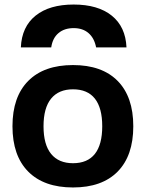

<svg xmlns="http://www.w3.org/2000/svg" viewBox="-20 -817 643 847"><path d="M305 -797Q412 -797 473 -748Q534 -699 538 -608H404Q396 -649 370.5 -671Q345 -693 305 -693Q264 -693 238 -671Q212 -649 206 -608H72Q76 -699 137 -748Q198 -797 305 -797ZM302 10Q174 10 104.5 -60Q35 -130 35 -260Q35 -390 104.5 -460Q174 -530 302 -530Q430 -530 499 -460Q568 -390 568 -260Q568 -130 499 -60Q430 10 302 10ZM302 -97Q366 -97 398.5 -138Q431 -179 431 -260Q431 -341 398.5 -382Q366 -423 302 -423Q239 -423 205.5 -382Q172 -341 172 -260Q172 -179 205.5 -138Q239 -97 302 -97Z"/></svg>

Font: M PLUS 1
Style: Bold
Weight: 700
Designer: Coji Morishita
Foundry: UNDERFOREST DESIGN
Version: Version 1.001